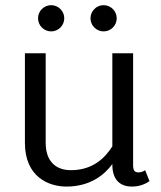

<svg xmlns="http://www.w3.org/2000/svg" viewBox="-20 -703 615 732"><path d="M225 -633.3C225 -660.8 202.5 -683.3 175 -683.3C147.5 -683.3 125 -660.8 125 -633.3C125 -605.8 147.5 -583.3 175 -583.3C202.5 -583.3 225 -605.8 225 -633.3ZM425 -633.3C425 -660.8 402.5 -683.3 375 -683.3C347.5 -683.3 325 -660.8 325 -633.3C325 -605.8 347.5 -583.3 375 -583.3C402.5 -583.3 425 -605.8 425 -633.3ZM550 -12.5 533.3 -54.2C528.3 -50.8 520.8 -45.8 508.3 -45.8C491.7 -45.8 487.5 -54.2 487.5 -75V-500H408.3V-145C380 -100.8 334.2 -54.2 250 -54.2C195.8 -54.2 154.2 -85 154.2 -158.3V-500H75V-158.3C75 -28.3 165.8 8.3 233.3 8.3C324.2 8.3 378.3 -36.7 408.3 -77.5V-75C408.3 -23.3 432.5 8.3 483.3 8.3C517.5 8.3 540.8 -5.8 550 -12.5Z"/></svg>

Font: BoonHome
Style: Book
Weight: 400
Designer: Sungsit Sawaiwan
Foundry: Sungsit Sawaiwan
Version: Version 0.2